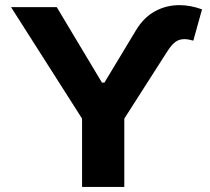

<svg xmlns="http://www.w3.org/2000/svg" viewBox="-20 -735 826 755"><path d="M203.1 -707 380.9 -410.2H390.6L513.7 -614.3Q544.4 -666 588.9 -690.4Q633.3 -714.8 685.5 -714.8Q729 -714.8 774.4 -698.2L740.2 -575.2Q719.7 -581.1 705.1 -581.1Q684.6 -581.1 669.7 -570.1Q654.8 -559.1 638.7 -534.2L468.8 -268.6V0H302.7V-268.6L23.4 -707Z"/></svg>

Font: Pretendard JP ExtraBold
Style: Regular
Weight: 800
Designer: Base glyphs from Inter by Rasmus Andersson; Hangeul glyphs from Noto Sans CJK(Source Han Sans) by Jang Soo-young and Kan
Foundry: Kil Hyung-jin
Version: Version 1.309